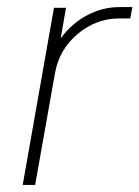

<svg xmlns="http://www.w3.org/2000/svg" viewBox="-20 -521 393 541"><path d="M132 -499H166L151 -413Q182 -455 225.5 -478Q269 -501 316 -501H353L347 -469H316Q251 -469 199 -425.5Q147 -382 135 -315L79 0H44Z"/></svg>

Font: Bai Jamjuree ExtraLight
Style: Italic
Weight: 275
Italic angle: -10°
Version: Version 1.000; ttfautohint (v1.6)